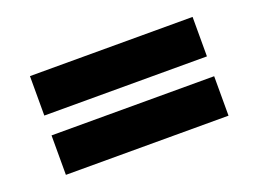

<svg xmlns="http://www.w3.org/2000/svg" viewBox="-57 -612 699 520"><g transform="rotate(-20 293.0 -352.5)"><path d="M58.6 -323.7H527.3V-210H58.6ZM58.6 -494.6H527.3V-380.9H58.6Z"/></g></svg>

Font: Lesson One Extra
Style: Regular
Weight: 800
Designer: But Ko, Victor Gaultney, Annie Olsen, Julie Remington, Don Collingsworth, Eric Hays, Becca Hirsbrunner
Version: Version 1.100